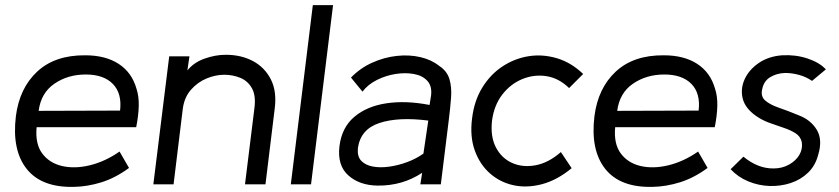

<svg xmlns="http://www.w3.org/2000/svg" viewBox="-20 -720 3278 750"><path d="M512 -223H123Q117 -158 145 -120.5Q173 -83 222.5 -71.5Q272 -60 331.5 -74.5Q391 -89 447 -128L484 -64Q431 -25 376.5 -8Q322 9 269 10Q142 13 84 -60.5Q26 -134 42 -266Q56 -376 125.5 -440.5Q195 -505 313 -504Q392 -504 443.5 -470.5Q495 -437 513 -374Q523 -344 522 -306Q521 -268 512 -223ZM315 -429Q245 -429 192.5 -393Q140 -357 131 -287L449 -288Q457 -355 421 -392Q385 -429 315 -429Z M1017 0H937L974 -299Q980 -347 964 -375.5Q948 -404 918.5 -416Q889 -428 856 -428Q822 -428 787 -413.5Q752 -399 726 -369.5Q700 -340 694 -295L658 0H579L641 -500H720L712 -445Q737 -476 779 -491Q821 -506 862 -506Q922 -506 968 -481.5Q1014 -457 1038 -410Q1062 -363 1053 -295Z M1195 0H1116L1202 -700H1281Z M1455 5Q1384 4 1340.5 -35Q1297 -74 1306 -149Q1315 -222 1364 -263.5Q1413 -305 1489.5 -316.5Q1566 -328 1658 -310L1664 -348Q1668 -384 1649 -404.5Q1630 -425 1596.5 -431Q1563 -437 1525 -431Q1487 -425 1452 -407.5Q1417 -390 1396 -362L1351 -417Q1387 -454 1433.5 -475Q1480 -496 1529 -501.5Q1578 -507 1621.5 -497Q1665 -487 1695 -463Q1726 -443 1735.5 -411.5Q1745 -380 1742 -339Q1739 -298 1733 -251L1702 0H1622L1629 -45Q1552 6 1455 5ZM1634 -120 1653 -249Q1536 -264 1462 -239.5Q1388 -215 1378 -141Q1375 -109 1391 -92Q1407 -75 1436 -69.5Q1465 -64 1500.5 -69Q1536 -74 1571 -87Q1606 -100 1634 -120Z M2213 -63Q2156 -16 2097 -0.5Q2038 15 1985.5 3.5Q1933 -8 1893.5 -43Q1854 -78 1834.5 -132.5Q1815 -187 1824 -257Q1832 -326 1864 -378Q1896 -430 1943.5 -461Q1991 -492 2045.5 -500.5Q2100 -509 2155.5 -492.5Q2211 -476 2258 -431L2203 -376Q2163 -415 2114.5 -422.5Q2066 -430 2020 -411Q1974 -392 1942 -350.5Q1910 -309 1902 -249Q1895 -187 1917 -144.5Q1939 -102 1980.5 -83.5Q2022 -65 2072.5 -74.5Q2123 -84 2171 -126Z M2772 -223H2383Q2377 -158 2405 -120.5Q2433 -83 2482.5 -71.5Q2532 -60 2591.5 -74.5Q2651 -89 2707 -128L2744 -64Q2691 -25 2636.5 -8Q2582 9 2529 10Q2402 13 2344 -60.5Q2286 -134 2302 -266Q2316 -376 2385.5 -440.5Q2455 -505 2573 -504Q2652 -504 2703.5 -470.5Q2755 -437 2773 -374Q2783 -344 2782 -306Q2781 -268 2772 -223ZM2575 -429Q2505 -429 2452.5 -393Q2400 -357 2391 -287L2709 -288Q2717 -355 2681 -392Q2645 -429 2575 -429Z M2834 -59 2884 -108Q2941 -61 3002 -62Q3035 -62 3062 -77Q3089 -92 3102.5 -115Q3116 -138 3112 -165Q3107 -187 3087.5 -199.5Q3068 -212 3040.5 -221Q3013 -230 2984.5 -240.5Q2956 -251 2932 -268Q2890 -298 2881 -336Q2872 -374 2889 -411Q2906 -448 2944 -474Q2982 -500 3035 -504Q3088 -507 3134.5 -491.5Q3181 -476 3206 -449L3152 -404Q3129 -420 3101 -427.5Q3073 -435 3047 -435Q3014 -434 2988.5 -418.5Q2963 -403 2957 -370Q2951 -343 2969.5 -327Q2988 -311 3023 -299Q3058 -287 3099 -270Q3147 -252 3170.5 -213Q3194 -174 3176 -115Q3165 -73 3136.5 -45.5Q3108 -18 3068.5 -5Q3029 8 2986 6.5Q2943 5 2903 -11.5Q2863 -28 2834 -59Z"/></svg>

Font: Kulim Park
Style: Italic
Weight: 400
Italic angle: -8°
Designer: Noponies / Dale Sattler
Foundry: Noponies
Version: Version 1.000; ttfautohint (v1.8.3)